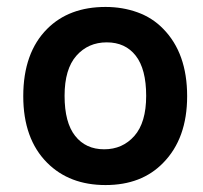

<svg xmlns="http://www.w3.org/2000/svg" viewBox="-20 -519 586 553"><path d="M47 -242Q47 -367 116 -436Q179 -499 284 -499Q333 -499 376 -483.5Q419 -468 450 -436Q519 -366 519 -242Q519 -120 450 -50Q388 14 284 14Q180 14 116 -50Q47 -119 47 -242ZM200 -358.5Q166 -320 166 -243Q166 -166 196.5 -127.5Q227 -89 280 -89Q333 -89 367 -127.5Q401 -166 401 -243Q401 -320 371 -358.5Q341 -397 287.5 -397Q234 -397 200 -358.5Z"/></svg>

Font: Karmilla
Style: Bold
Weight: 700
Designer: Jonathan Pinhorn
Version: Version 1.000